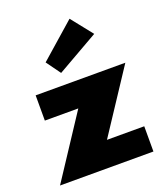

<svg xmlns="http://www.w3.org/2000/svg" viewBox="-127 -762 721 847"><g transform="rotate(-20 233.0 -338.5)"><path d="M447 0H8.5L200.5 -292H43.5V-410.5H464.5L272 -118.5H447ZM183 -465 134.5 -532 299.5 -677 379 -577Z"/></g></svg>

Font: Lucymar Sans ExtraBold
Style: Regular
Weight: 800
Foundry: The League of Moveable Type (original font) / Main changes by Cristiano Sobral with portions from Mirco Monsees
Version: Version 2.001;August 30, 2020;FontCreator 13.0.0.2681 64-bit